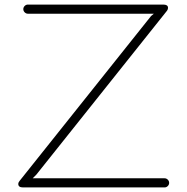

<svg xmlns="http://www.w3.org/2000/svg" viewBox="-20 -820 820 840"><path d="M700 -40Q708 -40 714 -34Q720 -28 720 -20Q720 -12 714 -6Q708 0 700 0H81Q60 0 60 -15Q60 -22 66 -29L641 -750L653 -760H102Q94 -760 88 -766Q82 -772 82 -780Q82 -788 88 -794Q94 -800 102 -800H694Q715 -800 715 -786Q715 -778 709 -771L139 -56L123 -40Z"/></svg>

Font: Tsukimi Rounded Light
Style: Regular
Weight: 300
Designer: Takashi Funayama
Foundry: Takashi Funayama
Version: Version 1.032; ttfautohint (v1.8.3)